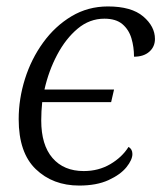

<svg xmlns="http://www.w3.org/2000/svg" viewBox="-20 -566 508 596"><path d="M226 10Q144 10 91 -41Q38 -92 38 -196Q38 -259 57.5 -321Q77 -383 114 -434Q151 -485 202 -515.5Q253 -546 315 -546Q388 -546 424.5 -515Q461 -484 461 -445Q461 -421 443.5 -405.5Q426 -390 396 -390Q396 -420 388 -447Q380 -474 360 -491Q340 -508 304 -508Q258 -508 221 -477Q184 -446 157.5 -396Q131 -346 118 -288H334L325 -249H111Q108 -220 108 -192Q108 -116 143 -75.5Q178 -35 240 -35Q286 -35 322.5 -56.5Q359 -78 379 -110Q391 -103 391 -88Q391 -70 372.5 -47Q354 -24 317 -7Q280 10 226 10Z"/></svg>

Font: Noto Serif Light
Style: Italic
Weight: 300
Italic angle: -12°
Designer: Monotype Design Team
Foundry: Monotype Imaging Inc.
Version: Version 2.013